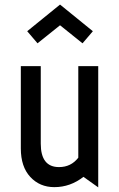

<svg xmlns="http://www.w3.org/2000/svg" viewBox="-20 -807 519 837"><path d="M143.6 -618.2 98.6 -670.9 241.7 -787.1 384.8 -670.9 339.8 -618.2 241.7 -696.8ZM70.8 -159.7V-518.6H157.7V-180.7Q157.7 -78.6 237.3 -78.6Q289.6 -78.6 321.3 -119.6V-518.6H408.2V9.8L343.8 -36.1Q286.6 8.8 216.8 8.8Q153.3 8.8 112.1 -35.6Q70.8 -80.1 70.8 -159.7Z"/></svg>

Font: Voltaire
Style: Regular
Weight: 400
Designer: Yvonne Schttler
Foundry: Yvonne Schttler
Version: Version 1.003